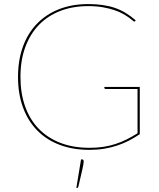

<svg xmlns="http://www.w3.org/2000/svg" viewBox="-20 -728 780 943"><path d="M666.5 -301V-69Q640.5 -51.5 613 -37.2Q585.5 -23 555.2 -13Q525 -3 491.2 2.5Q457.5 8 419.5 8Q337.5 8 272.5 -16.8Q207.5 -41.5 162.2 -88Q117 -134.5 92.8 -200.8Q68.5 -267 68.5 -350Q68.5 -432.5 92.5 -498.8Q116.5 -565 161.5 -611.5Q206.5 -658 270.2 -683Q334 -708 413.5 -708Q452.5 -708 485 -703.2Q517.5 -698.5 545.5 -688.8Q573.5 -679 598.2 -663.8Q623 -648.5 646.5 -628L644.5 -625Q643 -622 639.5 -622Q637 -622 630.8 -627.8Q624.5 -633.5 613 -641.8Q601.5 -650 584 -660Q566.5 -670 542 -678.2Q517.5 -686.5 485.8 -692.2Q454 -698 413.5 -698Q337.5 -698 276 -674.2Q214.5 -650.5 171 -605.5Q127.5 -560.5 104 -496Q80.5 -431.5 80.5 -350Q80.5 -269.5 103.5 -205Q126.5 -140.5 170.2 -95.5Q214 -50.5 277 -26.2Q340 -2 419.5 -2Q456.5 -2 487.8 -6.8Q519 -11.5 547.2 -20.8Q575.5 -30 602 -43.2Q628.5 -56.5 655.5 -73.5V-291H498.5Q496 -291 494.2 -292.8Q492.5 -294.5 492.5 -296V-301ZM383 55Q391 55 391 66Q391 71.5 389.2 81Q387.5 90.5 384.2 105.2Q381 120 376.2 140.2Q371.5 160.5 365 188Q364 191 363 193Q362 195 358 195H355L378 55Z"/></svg>

Font: Lato 2
Style: Regular
Weight: 100
Designer: Lukasz Dziedzic with Adam Twardoch and Botio Nikoltchev
Foundry: tyPoland Lukasz Dziedzic
Version: Version 2.015; 2015-08-06; http://www.latofonts.com/